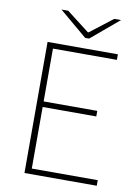

<svg xmlns="http://www.w3.org/2000/svg" viewBox="-91 -891 693 952"><g transform="rotate(10 255.0 -415.0)"><path d="M100 0V-660H454V-632H132V-366H402V-338H132V-28H464V0ZM280 -712 140 -830H174L288 -742H292L406 -830H440L300 -712Z"/></g></svg>

Font: SourceSans3VF
Style: Regular
Weight: 200
Designer: Paul D. Hunt
Foundry: Adobe
Version: Version 3.052;hotconv 1.1.0;makeotfexe 2.6.0